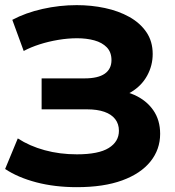

<svg xmlns="http://www.w3.org/2000/svg" viewBox="-25 -732 697 763"><path d="M280.4 11.8Q192.8 11.8 119.4 -7.4Q46 -26.7 -4.6 -60.5L45.7 -182Q92.7 -151.4 152.6 -135.1Q212.5 -118.7 280.6 -118.7Q366.7 -118.7 407.1 -143.9Q447.6 -169.1 447.6 -212.3Q447.6 -239.6 432.6 -258.8Q417.7 -277.9 389.5 -287.7Q361.4 -297.5 320.7 -297.5H140.4V-420.5H310.7Q364.6 -420.5 391.3 -439.1Q418 -457.8 418 -493.1Q418 -524.5 399.5 -543.8Q380.9 -563 350 -571.5Q319.1 -580 281.2 -580Q245.2 -580 206.3 -573.5Q167.4 -567 132 -555.6Q96.6 -544.2 69.2 -529.4L23.9 -653.2Q76.9 -681.4 144.2 -696.5Q211.4 -711.6 279.8 -711.6Q338.2 -711.6 392.1 -700.1Q446.1 -688.6 489 -664.7Q531.8 -640.8 556.8 -604.2Q581.8 -567.6 581.8 -517.4Q581.8 -471.4 559.7 -431.2Q537.6 -391 495.9 -365.9Q454.2 -340.8 395.3 -340.8L400.3 -376Q461 -376 508.7 -354.8Q556.4 -333.6 583.9 -294.3Q611.4 -255 611.4 -200.2Q611.4 -138.2 572.9 -90.2Q534.4 -42.2 460.8 -15.2Q387.1 11.8 280.4 11.8Z"/></svg>

Font: Montserrat Thin
Style: Regular
Weight: 100
Designer: Julieta Ulanovsky
Foundry: Julieta Ulanovsky
Version: Version 9.000